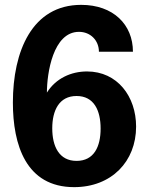

<svg xmlns="http://www.w3.org/2000/svg" viewBox="-20 -755 613 790"><path d="M195 -227C195 -300 223 -360 295 -360C367 -360 394 -300 394 -226C394 -152 367 -93 295 -93C223 -93 195 -153 195 -227ZM33 -333C33 -159 87 15 285 15C439 15 540 -91 540 -234C540 -358 463 -461 338 -461C273 -461 210 -433 173 -374C173 -453 198 -624 305 -624C352 -624 387 -589 387 -542H527C527 -654 446 -735 314 -735C112 -735 33 -544 33 -333Z"/></svg>

Font: Perun
Style: Bold
Weight: 700
Foundry: Copyright (c) Stefan Peev, Context Ltd, 2016
Version: Version 1.089